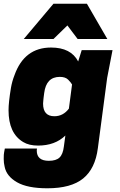

<svg xmlns="http://www.w3.org/2000/svg" viewBox="-40 -800 645 1034"><path d="M538 -590H378L323 -663L248 -590H88L248 -780H428ZM215 214Q108 214 51.5 181.5Q-5 149 -15 98Q-20 78 -20 56Q-20 43 -19.5 34Q-19 25 -14 0H159L158 11Q158 66 223 66Q262 66 280.5 48.5Q299 31 304 -11L312 -70Q256 -16 165 -16Q116 -16 85 -35Q6 -82 6 -206Q6 -249 19 -327Q25 -362 38 -395Q91 -544 235 -544Q342 -544 381 -469L400 -530H566L537 -380L487 -2Q473 108 408 161Q343 214 215 214ZM253 -174Q300 -174 331 -215L348 -345Q342 -356 327 -371Q312 -386 282 -386Q209 -386 198 -299Q196 -283 195 -276Q194 -269 193.5 -262Q193 -255 192 -242Q192 -174 253 -174Z"/></svg>

Font: Tanohe Sans ExtraBold
Style: Italic
Weight: 800
Designer: Village Type and Design LLC & Cristiano Sobral
Foundry: Cooper Hewitt Smithsonian Design Museum
Version: Version 1.00;September 29, 2021;FontCreator 13.0.0.2655 64-b